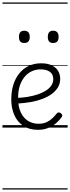

<svg xmlns="http://www.w3.org/2000/svg" viewBox="-20 -1030 566 1550"><path d="M287 18Q215 18 167 -14.5Q119 -47 95 -102.5Q71 -158 71 -228Q71 -293 88 -346.5Q105 -400 136.5 -438.5Q168 -477 212.5 -498Q257 -519 312 -519Q365 -519 399 -502Q433 -485 449.5 -457Q466 -429 466 -394Q466 -356 448 -325.5Q430 -295 398 -271.5Q366 -248 322.5 -231.5Q279 -215 227 -206Q175 -197 120 -194L119 -240Q161 -241 203 -248Q245 -255 282 -267Q319 -279 348 -297Q377 -315 393.5 -338.5Q410 -362 410 -391Q410 -430 383 -450Q356 -470 307 -470Q272 -470 239.5 -456Q207 -442 181.5 -413Q156 -384 141 -341Q126 -298 126 -238Q126 -167 148.5 -121Q171 -75 208 -53Q245 -31 290 -31Q330 -31 357 -44Q384 -57 403.5 -76Q423 -95 439 -115Q447 -123 455 -122.5Q463 -122 471 -116Q479 -110 482 -102Q485 -94 479 -86Q461 -60 433.5 -36Q406 -12 369.5 3Q333 18 287 18ZM176 -683Q154 -683 143.5 -695Q133 -707 133 -732Q133 -757 143.5 -769.5Q154 -782 176 -782Q198 -782 209 -769.5Q220 -757 220 -732Q220 -707 209 -695Q198 -683 176 -683ZM409 -683Q387 -683 376.5 -695Q366 -707 366 -732Q366 -757 376.5 -769.5Q387 -782 409 -782Q431 -782 442 -769.5Q453 -757 453 -732Q453 -707 442 -695Q431 -683 409 -683ZM0 490H526V500H0ZM0 -20H526V0H0ZM0 -505H526V-500H0ZM0 -1010H526V-1000H0Z"/></svg>

Font: Playwrite NG Modern Guides
Style: Regular
Weight: 400
Designer: Veronika Burian, José Scaglione
Foundry: TypeTogether
Version: Version 1.003